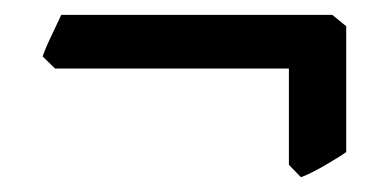

<svg xmlns="http://www.w3.org/2000/svg" viewBox="-20 -308 525 257"><path d="M443.4 -104.5Q434.1 -97.7 414.1 -86.2Q394 -74.7 382.8 -70.8L366.7 -87.4V-216.3H53.7L37.1 -232.4Q40 -241.7 49.1 -260.7Q58.1 -279.8 62 -288.1Q168 -288.1 235.8 -288.1Q303.7 -288.1 342.5 -288.1Q381.3 -288.1 398.7 -288.1Q416 -288.1 420.4 -288.1Q424.8 -288.1 424.8 -288.1L443.4 -272.9Z"/></svg>

Font: Dai Banna SIL
Style: Bold
Weight: 700
Designer: Victor Gaultney
Foundry: SIL International
Version: Version 4.000